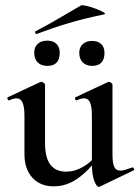

<svg xmlns="http://www.w3.org/2000/svg" viewBox="-20 -713 541 746"><path d="M189 11Q136 11 105.5 -23Q75 -57 75 -114V-263Q75 -298 67.5 -314.5Q60 -331 44 -331Q32 -331 16 -323Q12 -322 9.5 -328Q7 -334 10 -335L136 -394Q139 -395 141 -395Q145 -395 150 -391Q155 -387 155 -384V-157Q155 -101 175.5 -73.5Q196 -46 238 -46Q270 -46 302.5 -64.5Q335 -83 356 -113L362 -101Q324 -49 281 -19Q238 11 189 11ZM417 -384V-113Q417 -79 424 -64.5Q431 -50 448 -50Q456 -50 467 -53.5Q478 -57 493 -62Q497 -64 500 -58.5Q503 -53 499 -51L368 12Q366 13 364 13Q355 13 346 -11Q337 -35 337 -79V-263Q337 -298 330 -314.5Q323 -331 306 -331Q294 -331 278 -323Q274 -322 272 -328Q270 -334 273 -335L399 -394Q401 -395 403 -395Q408 -395 412.5 -391Q417 -387 417 -384ZM123 -581Q119 -580 117 -585.5Q115 -591 119 -592Q169 -618 211 -643Q253 -668 295 -692Q299 -694 316.5 -690Q334 -686 352.5 -679Q371 -672 382 -665.5Q393 -659 384 -657Q306 -641 244.5 -622.5Q183 -604 123 -581ZM164 -457Q140 -457 126.5 -470.5Q113 -484 113 -508Q113 -530 126.5 -542.5Q140 -555 164 -555Q187 -555 199.5 -542.5Q212 -530 212 -508Q212 -457 164 -457ZM338 -457Q315 -457 301.5 -470.5Q288 -484 288 -508Q288 -529 301.5 -541.5Q315 -554 338 -554Q361 -554 373.5 -541.5Q386 -529 386 -508Q386 -457 338 -457Z"/></svg>

Font: Cormorant Light SemiBold
Style: Regular
Weight: 600
Version: Version 4.000